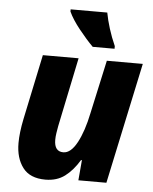

<svg xmlns="http://www.w3.org/2000/svg" viewBox="-54 -812 692 867"><g transform="rotate(5 291.5 -378.0)"><path d="M184 10Q236 10 272 -17Q308 -44 337 -92H341L333 0H460L577 -549H414L361 -307Q344 -224 316 -172Q288 -120 254 -120Q213 -120 213 -173Q213 -187 215.5 -203.5Q218 -220 221 -236L286 -549H124L62 -254Q49 -191 49 -144Q49 -76 81.5 -33Q114 10 184 10ZM345 -606H444V-618Q427 -656 415 -694.5Q403 -733 397 -766H231V-756Q247 -721 281 -678.5Q315 -636 345 -606Z"/></g></svg>

Font: Noto Sans Display Extra
Style: Italic
Weight: 800
Italic angle: -12°
Designer: Monotype Design Team
Foundry: Monotype Imaging Inc.
Version: Version 1.900